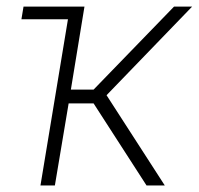

<svg xmlns="http://www.w3.org/2000/svg" viewBox="-20 -566 606 586"><path d="M45.4 -507.3 51.8 -545.9H215.3L209 -507.3ZM103.5 0 193.8 -545.9H237.8L196.3 -292.5H265.6L511.2 -545.9H566.4L305.2 -275.4L482.9 0H427.2L265.6 -250.5H189.5L147.5 0Z"/></svg>

Font: Inter ExtraLight
Style: Italic
Weight: 250
Italic angle: -9.3988°
Designer: Rasmus Andersson
Foundry: rsms
Version: Version 4.001;git-66647c0bb